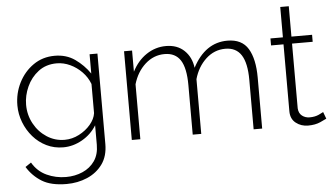

<svg xmlns="http://www.w3.org/2000/svg" viewBox="-58 -798 1959 1121"><g transform="rotate(-5 921.0 -237.5)"><path d="M288 8Q235 8 190 -14Q145 -36 112 -74Q79 -112 60.5 -160Q42 -208 42 -259Q42 -330 73 -391.5Q104 -453 158.5 -491Q213 -529 284 -529Q352 -529 402.5 -493.5Q453 -458 488 -407V-520H534V10Q534 81 500 128Q466 175 410 199Q354 223 289 223Q198 223 144.5 190Q91 157 58 103L92 80Q123 133 176 157.5Q229 182 289 182Q342 182 386.5 162.5Q431 143 457.5 105Q484 67 484 10V-104Q453 -53 399.5 -22.5Q346 8 288 8ZM300 -35Q344 -35 384.5 -56Q425 -77 452 -109Q479 -141 484 -175V-346Q469 -386 439 -417Q409 -448 370.5 -466Q332 -484 292 -484Q229 -484 184.5 -450Q140 -416 116.5 -364Q93 -312 93 -258Q93 -199 120.5 -148Q148 -97 195.5 -66Q243 -35 300 -35Z M1454 0H1404V-290Q1404 -388 1373.5 -435.5Q1343 -483 1280 -483Q1215 -483 1166 -437.5Q1117 -392 1097 -321V0H1047V-290Q1047 -390 1017 -436.5Q987 -483 924 -483Q860 -483 810.5 -438.5Q761 -394 740 -322V0H690V-520H737V-396Q769 -459 821.5 -494Q874 -529 936 -529Q1002 -529 1043 -490Q1084 -451 1092 -388Q1166 -529 1296 -529Q1381 -529 1417.5 -468.5Q1454 -408 1454 -299Z M1832 -25Q1825 -21 1795 -7.5Q1765 6 1723 6Q1682 6 1651.5 -18Q1621 -42 1621 -87V-479H1548V-520H1621V-698H1671V-520H1792V-479H1671V-99Q1673 -70 1692 -55.5Q1711 -41 1736 -41Q1767 -41 1790 -51.5Q1813 -62 1817 -65Z"/></g></svg>

Font: Raleway Light
Style: Regular
Weight: 300
Designer: Matt McInerney, Pablo Impallari, Rodrigo Fuenzalida
Foundry: Matt McInerney, Pablo Impallari, Rodrigo Fuenzalida
Version: Version 4.026